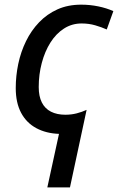

<svg xmlns="http://www.w3.org/2000/svg" viewBox="-20 -568 509 828"><path d="M184.1 240.2 234.4 9.3Q178.7 7.3 136.5 -15.4Q94.2 -38.1 71 -81.5Q47.9 -125 47.9 -188Q47.9 -240.7 58.8 -292.7Q69.8 -344.7 92.3 -390.6Q114.7 -436.5 148.7 -471.9Q182.6 -507.3 227.8 -527.6Q272.9 -547.9 330.1 -547.9Q368.2 -547.9 403.8 -540.5Q439.5 -533.2 468.8 -520L440.4 -440.9Q418.5 -450.7 391.1 -458.7Q363.8 -466.8 332 -466.8Q290 -466.8 255.9 -444.8Q221.7 -422.9 197.5 -384.5Q173.3 -346.2 160.2 -296.6Q147 -247.1 147 -192.4Q147 -152.8 160.4 -126.2Q173.8 -99.6 199.7 -86.4Q225.6 -73.2 261.7 -73.2Q287.6 -73.2 310.5 -79.1Q333.5 -85 353.5 -94.2L281.7 240.2Z"/></svg>

Font: Open Sans Medium
Style: Italic
Weight: 500
Italic angle: -12°
Designer: Monotype Design Team
Foundry: Monotype Imaging Inc.
Version: Version 3.000